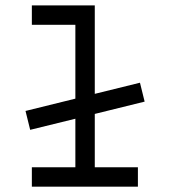

<svg xmlns="http://www.w3.org/2000/svg" viewBox="-20 -704 640 724"><path d="M507.8 -392.1 525.4 -320.8 337.4 -274.4V-73.2H500V0H100.1V-73.2H264.2V-256.3L93.8 -214.4L76.2 -285.6L264.2 -332V-610.4H100.1V-683.6H337.4V-350.1Z"/></svg>

Font: Anka/Coder
Style: Regular
Weight: 400
Monospace: yes
Version: Version 001.100